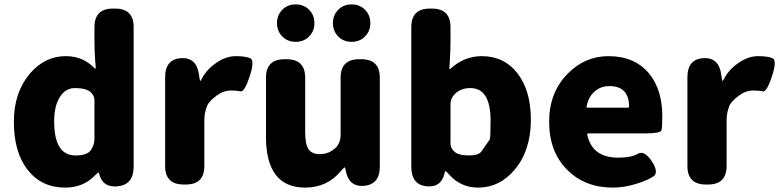

<svg xmlns="http://www.w3.org/2000/svg" viewBox="-20 -838 3539 872"><path d="M276 14Q169 14 106 -66Q43 -146 43 -285Q43 -418 116 -504Q184 -583 278 -583Q322 -583 356 -567Q384 -554 411 -527Q415 -524 415 -529L412 -565Q409 -609 409 -653V-715Q409 -799 493 -799H503Q587 -799 587 -715V-81Q587 0 516 8Q446 16 430 -50Q429 -55 427 -55Q425 -55 408 -38Q356 14 276 14ZM323 -132Q377 -132 393 -157Q409 -180 409 -208V-381Q409 -404 392 -419Q372 -438 320 -438Q280 -438 255 -402Q226 -361 226 -287Q226 -132 323 -132Z M814 0Q730 0 730 -84V-487Q730 -569 802 -574Q874 -578 884 -497L887 -478Q888 -470 889.5 -470Q891 -470 899 -485Q921 -525 966 -555Q1008 -583 1051.5 -583Q1095 -583 1116.5 -573.5Q1138 -564 1114 -491Q1090 -419 1072.5 -423Q1055 -427 1030 -427Q995 -427 964 -404Q928 -377 920 -356Q908 -325 908 -292V-84Q908 0 824 0Z M1366 14Q1188 14 1188 -217V-485Q1188 -569 1272 -569H1282Q1366 -569 1366 -485V-239Q1366 -182 1381.5 -160Q1397 -138 1432 -138Q1462 -138 1483 -151Q1504 -164 1511 -174Q1527 -196 1527 -223V-485Q1527 -569 1611 -569H1621Q1705 -569 1705 -485V-82Q1705 0 1633 6Q1562 12 1549 -69Q1547 -78 1545 -78Q1543 -78 1529 -62Q1466 14 1366 14ZM1323 -648Q1286 -648 1262 -672.5Q1238 -697 1238 -733Q1238 -769 1262 -793.5Q1286 -818 1323 -818Q1360 -818 1384 -793.5Q1408 -769 1408 -733Q1408 -697 1384 -672.5Q1360 -648 1323 -648ZM1577 -648Q1540 -648 1516 -672.5Q1492 -697 1492 -733Q1492 -769 1516 -793.5Q1540 -818 1577 -818Q1614 -818 1638 -793.5Q1662 -769 1662 -733Q1662 -697 1638 -672.5Q1614 -648 1577 -648Z M2152 14Q2073 14 2021 -44Q2006 -61 2003.5 -61Q2001 -61 1999 -51Q1984 15 1916 8Q1848 0 1848 -81V-715Q1848 -799 1932 -799H1942Q2026 -799 2026 -715V-651Q2026 -607 2023 -564L2021 -527Q2021 -522 2025 -525Q2088 -583 2168 -583Q2270 -583 2330.5 -504.5Q2391 -426 2391 -295Q2391 -154 2317 -67Q2249 14 2152 14ZM2110 -132Q2154 -132 2166.5 -150.5Q2179 -169 2204 -204Q2208 -210 2208 -291Q2208 -438 2116 -438Q2070 -438 2043 -408Q2026 -390 2026 -365V-187Q2026 -165 2043 -150Q2062 -132 2110 -132Z M2764 14Q2637 14 2558 -65Q2474 -147 2474 -285Q2474 -418 2558 -503Q2636 -583 2744 -583Q2862 -583 2928 -504Q2988 -431 2988 -309Q2988 -260 2984 -246Q2980 -232 2903 -232H2651Q2646 -232 2647 -227Q2669 -122 2788 -122Q2847 -122 2876.5 -139.5Q2906 -157 2940 -106Q2973 -55 2948.5 -37.5Q2924 -20 2869.5 -3Q2815 14 2764 14ZM2644 -354Q2643 -349 2648 -349H2832Q2837 -349 2837 -354Q2837 -447 2747 -447Q2708 -447 2680 -422Q2652 -397 2644 -354Z M3186 0Q3102 0 3102 -84V-487Q3102 -569 3174 -574Q3246 -578 3256 -497L3259 -478Q3260 -470 3261.5 -470Q3263 -470 3271 -485Q3293 -525 3338 -555Q3380 -583 3423.5 -583Q3467 -583 3488.5 -573.5Q3510 -564 3486 -491Q3462 -419 3444.5 -423Q3427 -427 3402 -427Q3367 -427 3336 -404Q3300 -377 3292 -356Q3280 -325 3280 -292V-84Q3280 0 3196 0Z"/></svg>

Font: Resource Han Rounded JP Heavy
Style: Regular
Weight: 900
Designer: Cyano Hao (round all glyphs); Ryoko NISHIZUKA 西塚涼子 (kana, bopomofo & ideographs); Paul D. Hunt (Latin, Greek & Cyrillic)
Foundry: Cyano Hao
Version: 0.990